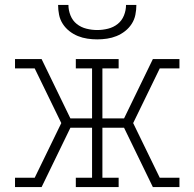

<svg xmlns="http://www.w3.org/2000/svg" viewBox="-20 -760 790 780"><path d="M41 0V-38H121L229 -260L121 -482H41V-520H149L266 -279H354V-482H288V-520H462V-482H396V-279H484L601 -520H709V-482H629L521 -260L629 -38H709V0H601L484 -241H396V-38H462V0H288V-38H354V-241H266L149 0ZM375 -600Q355 -600 335 -603Q315 -606 296.5 -613.5Q278 -621 262 -633.5Q246 -646 235 -663Q224 -680 220 -700Q216 -720 216 -740H258Q258 -718 266.5 -697Q275 -676 292 -662.5Q309 -649 331 -643.5Q353 -638 375 -638Q397 -638 419 -643.5Q441 -649 458 -662.5Q475 -676 483.5 -697Q492 -718 492 -740H534Q534 -720 530 -700Q526 -680 515 -663Q504 -646 488 -633.5Q472 -621 453.5 -613.5Q435 -606 415 -603Q395 -600 375 -600Z"/></svg>

Font: Iosevka Etoile Extralight
Style: Regular
Weight: 200
Designer: Belleve Invis
Foundry: Belleve Invis
Version: Version 22.1.2; ttfautohint (v1.8.4)